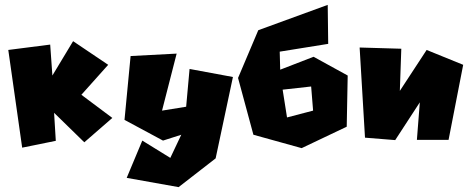

<svg xmlns="http://www.w3.org/2000/svg" viewBox="-20 -614 1921 788"><path d="M14 -409 71 -8 209 -36 202 -151 326 -30 441 -130 314 -225 424 -348 280 -445 195 -304 186 -431Z M516 -384 491 -122 649 -37 724 -61 679 34 564 -37 500 116 713 154 865 36 936 -298 758 -331 744 -176 645 -160 705 -394Z M1158 -132 1140 -246 1257 -259 1265 -160ZM1325 -594 1040 -490 957 -294 1020 -61 1218 -6 1403 -94 1407 -304 1267 -381 1130 -328 1128 -402 1327 -434Z M1456 -419 1478 -49 1602 -39 1703 -194 1691 -40H1821L1881 -348L1731 -409L1621 -241L1627 -414Z"/></svg>

Font: Super Mario
Style: Regular
Weight: 400
Version: Version 1.0